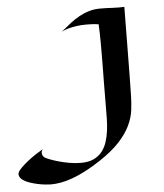

<svg xmlns="http://www.w3.org/2000/svg" viewBox="-58 -787 759 886"><g transform="rotate(-5 321.5 -344.5)"><path d="M550.8 -736.8Q549.8 -619.1 548.8 -541Q547.9 -462.9 547.4 -416Q546.4 -360.8 545.9 -330.1Q545.4 -294.9 541 -259.5Q536.6 -224.1 519.3 -188Q502 -151.9 467.8 -114.7Q433.6 -77.6 374 -38.1Q335.9 -13.2 303.2 3.7Q270.5 20.5 241.9 30.8Q213.4 41 188.7 45.4Q164.1 49.8 142.1 49.8Q132.8 49.8 116.2 48.1Q99.6 46.4 81.3 42.5Q63 38.6 44.9 32.5Q26.9 26.4 14.6 17.8Q2.4 9.3 -1.7 -2Q-5.9 -13.2 3.9 -26.9Q13.7 -39.1 29.8 -53.2Q43.5 -65.4 65.2 -81.3Q86.9 -97.2 118.2 -115.2Q112.3 -106.4 112.3 -99.4Q112.3 -92.3 114.7 -87.4Q117.2 -81.5 123 -77.1Q128.4 -73.2 145 -66.7Q161.6 -60.1 184.6 -53.5Q207.5 -46.9 234.9 -42Q262.2 -37.1 289.1 -37.1Q324.2 -37.1 347.9 -48.3Q371.6 -59.6 386.7 -78.6Q401.9 -97.7 409.9 -122.6Q418 -147.5 421.4 -174.8Q424.8 -202.1 425.3 -230.5Q425.8 -258.8 425.8 -284.2Q425.8 -341.8 426.5 -392.8Q427.2 -443.8 427.7 -490.5Q428.2 -537.1 428 -580.8Q427.7 -624.5 425.8 -667Q410.2 -669.4 396 -670.2Q381.8 -670.9 369.1 -670.9Q341.8 -670.9 321 -667.5Q300.3 -664.1 285.9 -660.2Q271.5 -656.2 263.4 -652.3Q255.4 -648.4 253.9 -647.9Q276.9 -667.5 298.3 -684.1Q319.8 -700.7 342 -712.9Q364.3 -725.1 387.9 -731.9Q411.6 -738.8 439 -738.8Q466.8 -738.8 496.1 -737.1Q525.4 -735.4 550.8 -736.8Z"/></g></svg>

Font: Eagle Lake
Style: Regular
Weight: 400
Designer: Astigmatic (AOETI)
Foundry: Astigmatic (AOETI)
Version: Version 1.000